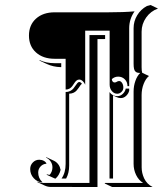

<svg xmlns="http://www.w3.org/2000/svg" viewBox="-20 -518 651 767"><path d="M198.2 -468.8H411.1Q474.6 -468.8 517.6 -472.7Q496.1 -442.1 496.1 -405.3V-173.8H489.3Q489.3 -190.4 478.5 -201.2Q467.8 -211.9 452.1 -211.9Q438 -211.9 426.8 -202.1Q426.8 -196.3 429.9 -192.4Q433.1 -188.5 437.5 -188.5Q442.9 -188.5 446.8 -191.4Q450.7 -194.3 456.1 -194.3Q462.6 -194.3 467.7 -186.6Q472.7 -179 472.7 -168Q472.7 -158 465.2 -150.8Q457.8 -143.6 448.2 -143.6Q435.8 -143.6 426.9 -154.2Q418 -164.8 418 -179.7V-395.5H320.3V-179.7Q316.7 -188.2 310.2 -194.2Q303.7 -200.2 296.4 -200.2Q290.3 -200.2 285.4 -196Q280.5 -191.9 276.9 -186Q273.2 -180.2 269 -174.3Q264.9 -168.5 258.1 -164.3Q251.2 -160.2 242.2 -160.2V-283.2H198.2Q151.9 -283.2 123.8 -308.5Q95.7 -333.7 95.7 -376Q95.7 -418.2 123.8 -443.5Q151.9 -468.8 198.2 -468.8ZM100.6 157.2Q100.6 141.8 111.2 131Q121.8 120.1 136.7 120.1Q147 120.1 155 124.5Q163.1 128.9 165.8 135.7L163.8 136.2Q150.6 137.5 141.6 147.5Q132.6 157.5 132.6 171.1Q132.6 193.4 148.4 208.7L149.9 210.9Q129.2 209.5 114.9 194Q100.6 178.5 100.6 157.2ZM128.9 209.5 130.1 207.8Q141.1 212.9 153.3 212.9H337.4V-377.9H399.9V-362.1L369.4 -361.8V229L183.3 228.8Q170.4 228.8 158.9 223.4ZM137.5 -276.1 138.4 -277.8Q164.8 -265.6 198.2 -265.6H222.7H224.6V-249.8H222.7Q192.1 -250.7 167.5 -262.2ZM164.1 111.6 165 109.9 195.1 124Q205.1 128.7 212 137.5Q219 146.2 220.9 157L222.2 160.2Q216.8 182.9 201.4 195.8Q197.8 194.8 196.8 194.1L166.5 180.2L167.2 178.2Q171.4 180.2 178.7 180.4Q189.5 167 189.5 150.4Q189.5 137.7 182.5 127.3Q175.5 116.9 164.1 111.6ZM225.8 195.3Q242.2 171.9 242.2 136.7V-150.4Q252.4 -150.4 260.5 -154.5Q268.6 -158.7 273.3 -164.6Q278.1 -170.4 281.9 -176.3Q285.6 -182.1 289.3 -186.3Q293 -190.4 296.4 -190.4Q301.8 -190.7 307.4 -183.1Q304.4 -181.6 301 -176.9Q297.6 -172.1 294.1 -166.7Q290.5 -161.4 285.6 -156Q280.8 -150.6 273.2 -147.2Q265.6 -143.8 256.3 -143.8V143.3Q256.3 173.8 244.1 195.3ZM397.9 214.8 399.9 212.9Q536.6 212.9 551.8 212.9Q533.7 201.7 523.7 180.9Q513.7 160.2 513.7 136.7V-152.3Q513.7 -174.8 520.9 -194.9Q528.1 -215.1 540 -226.6Q532.7 -226.8 528.6 -227.9Q524.4 -229 520.6 -232.7Q516.8 -236.3 515.3 -243.9Q513.7 -251.5 513.7 -263.7V-405.3Q513.7 -433.1 528 -456.9Q542.2 -480.7 567.1 -494.1L581.1 -498L611.1 -483.9Q582 -473.6 563.8 -447.9Q545.7 -422.1 545.7 -391.4V-249.5Q545.7 -234.4 548.1 -227.1L575.2 -214.4Q562.3 -204.1 554 -183.1Q545.7 -162.1 545.7 -138.4L545.9 150.4Q545.9 161.6 548.3 172.6Q550.8 183.6 555.8 194.5Q560.8 205.3 569.5 214.4Q578.1 223.4 589.6 229H428ZM417.5 -150.1Q429.4 -133.8 448.2 -133.8Q461.2 -133.8 470.8 -143.3Q480.5 -152.8 482.2 -164.1H496.1V-156Q493.7 -144.8 484.3 -135.5Q474.9 -126.2 462.4 -126.2Q454.3 -126.2 447 -129.6L431.6 -136.7V195.3H417.5Z"/></svg>

Font: AgreloyS1
Style: Medium
Weight: 400
Designer: gluk
Foundry: gluk
Version: Version 0.27